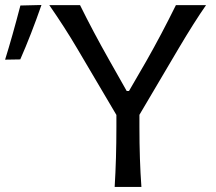

<svg xmlns="http://www.w3.org/2000/svg" viewBox="-144 -733 846 753"><path d="M-64.5 -500 -124 -499Q-95.7 -589.8 -64 -711.4L18.6 -713.4Q-22 -596.7 -64.5 -500ZM556.2 -542.5 402.8 -282.7V-235.4Q402.8 -105.5 410.6 0H305.7Q312.5 -110.8 312.5 -235.4V-282.2L159.2 -542Q109.4 -626.5 49.3 -712.9H169.9Q220.7 -609.9 284.2 -497.6L353 -376H361.8L429.7 -493.2Q489.3 -598.1 545.9 -712.9H664.1Q617.2 -645.5 556.2 -542.5Z"/></svg>

Font: Commissioner Flair
Style: Regular
Weight: 400
Designer: Kostas Bartsokas
Foundry: Kostas Bartsokas
Version: Version 1.000